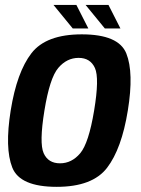

<svg xmlns="http://www.w3.org/2000/svg" viewBox="-20 -738 560 763"><path d="M205.5 4.5Q59 4.5 28.8 -72.2Q-1.5 -149 22.5 -299Q47 -451.5 105 -526.5Q163 -601.5 305 -601.5Q451.5 -601.5 482 -525.5Q512.5 -449.5 488 -299Q463.5 -147 405.5 -71.2Q347.5 4.5 205.5 4.5ZM218.5 -89Q265 -89 298.8 -129Q332.5 -169 354 -298.5Q375.5 -427.5 357.2 -467.8Q339 -508 292.5 -508Q245.5 -508 211.5 -468Q177.5 -428 156.5 -298.5Q135.5 -169.5 153.5 -129.2Q171.5 -89 218.5 -89ZM396.5 -625 320 -718.5H411L458.5 -625ZM269 -625 192.5 -718.5H283.5L331 -625Z"/></svg>

Font: Anybody SemiBold
Style: Italic
Weight: 600
Italic angle: -10°
Designer: Tyler Finck
Foundry: Etcetera Type Company
Version: Version 1.010; ttfautohint (v1.8.3) -l 8 -r 50 -G 200 -x 14 